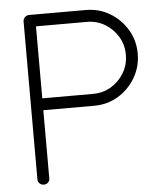

<svg xmlns="http://www.w3.org/2000/svg" viewBox="-52 -745 681 805"><g transform="rotate(-5 289.0 -343.0)"><path d="M100 14Q90 14 82.5 7Q75 0 75 -10V-675Q75 -685 82.5 -692.5Q90 -700 100 -700H339Q395 -700 440.5 -672.5Q486 -645 513 -599.5Q540 -554 540 -499Q540 -444 513 -398Q486 -352 440.5 -324.5Q395 -297 339 -297H125V-10Q125 0 118 7Q111 14 100 14ZM125 -347H339Q381 -347 415 -367.5Q449 -388 469.5 -422.5Q490 -457 490 -499Q490 -541 469.5 -575Q449 -609 415 -629.5Q381 -650 339 -650H125Z"/></g></svg>

Font: Zen Kurenaido
Style: Regular
Weight: 400
Designer: Yoshimichi Ohira
Foundry: Positype
Version: Version 1.001